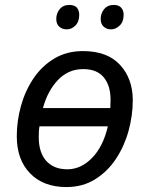

<svg xmlns="http://www.w3.org/2000/svg" viewBox="-20 -750 603 778"><path d="M249 8Q156 8 102 -47.5Q48 -103 48 -198Q48 -260 65 -321Q82 -382 115.5 -432Q149 -482 199.5 -512.5Q250 -543 316 -543Q415 -543 466.5 -487Q518 -431 518 -344Q518 -282 501 -220Q484 -158 450 -106.5Q416 -55 365.5 -23.5Q315 8 249 8ZM154 -312H427Q427 -321 427.5 -328.5Q428 -336 428 -346Q428 -403 400.5 -436.5Q373 -470 317 -470Q257 -470 215 -426Q173 -382 154 -312ZM253 -64Q308 -64 353 -110Q398 -156 417 -238H140Q138 -227 137.5 -216Q137 -205 137 -194Q137 -132 167.5 -98Q198 -64 253 -64ZM430 -631Q412 -631 400 -642Q388 -653 388 -673Q388 -696 402 -713Q416 -730 441 -730Q461 -730 471 -719Q481 -708 481 -690Q481 -662 465 -646.5Q449 -631 430 -631ZM251 -631Q232 -631 220 -642Q208 -653 208 -673Q208 -696 222 -713Q236 -730 261 -730Q282 -730 291.5 -719Q301 -708 301 -690Q301 -662 285.5 -646.5Q270 -631 251 -631Z"/></svg>

Font: BC Sans
Style: Italic
Weight: 400
Italic angle: -12°
Designer: Monotype Design Team
Designer: Province of B.C.
Foundry: Monotype Imaging Inc.
Version: Version 2.000;GOOG;noto-source:20170915:90ef993387c0